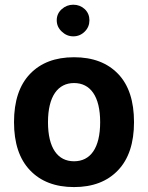

<svg xmlns="http://www.w3.org/2000/svg" viewBox="-20 -777 618 803"><path d="M289.6 -537.6C210.9 -537.6 149.9 -514.2 105.5 -467.8C61 -421.4 38.6 -354 38.6 -266.1C38.6 -178.7 61 -111.3 105.5 -64.9C149.9 -18.1 211.4 5.4 289.6 5.4C367.7 5.4 429.2 -18.1 473.6 -64.9C518.1 -111.3 540.5 -178.7 540.5 -266.1C540.5 -354 518.6 -421.4 474.1 -467.8C429.7 -514.2 368.2 -537.6 289.6 -537.6ZM289.6 -429.7C357.4 -429.7 398.9 -375 398.9 -266.1C398.9 -157.2 357.9 -102.5 289.6 -102.5C221.7 -102.5 180.7 -157.2 180.7 -266.1C180.7 -375 222.7 -429.7 289.6 -429.7ZM217.3 -692.4C217.3 -673.8 224.1 -658.2 238.3 -645C252 -631.8 268.1 -625 286.6 -625C305.2 -625 321.3 -631.8 334.5 -645C347.7 -658.2 354 -673.8 354 -692.4C354 -710.4 347.7 -726.1 334.5 -738.8C321.3 -751 305.2 -757.3 286.6 -757.3C268.1 -757.3 252 -751 238.3 -738.8C224.1 -726.1 217.3 -710.4 217.3 -692.4Z"/></svg>

Font: Estedad Bold
Style: Regular
Weight: 700
Designer: Amin Abedi
Version: Version 7.3